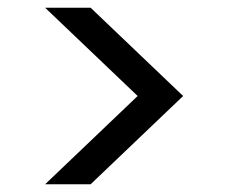

<svg xmlns="http://www.w3.org/2000/svg" viewBox="-20 -614 586 498"><path d="M337 -365 97 -136H215L455 -365L215 -594H97Z"/></svg>

Font: Malmofest
Style: Regular
Weight: 400
Designer: Jonny Pinhorn (Poppins), Kolossal
Version: Version 1.004;Glyphs 3.1.2 (3151)